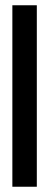

<svg xmlns="http://www.w3.org/2000/svg" viewBox="-20 -640 187 730"><path d="M27 70H120V-620H27Z"/></svg>

Font: Charger Sport
Style: Bd
Weight: 700
Designer: Jasper
Foundry: Cannot Into Space Fonts
Version: Version 1.1